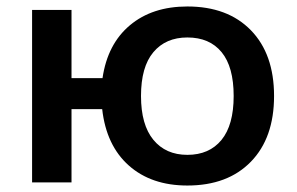

<svg xmlns="http://www.w3.org/2000/svg" viewBox="-20 -569 926 599"><path d="M564.5 9.8Q452.1 9.8 381.8 -52.7Q311.5 -115.2 298.8 -228.5H203.1V0H80.1V-538.1H203.1V-325.2H299.8Q315.4 -431.6 385.3 -490.2Q455.1 -548.8 564.5 -548.8Q690.4 -548.8 762.7 -474.6Q835 -400.4 835 -269.5Q835 -138.7 762.7 -64.5Q690.4 9.8 564.5 9.8ZM419.9 -269.5Q419.9 -179.7 458.5 -132.8Q497.1 -85.9 564.5 -85.9Q632.8 -85.9 670.9 -132.3Q709 -178.7 709 -269.5Q709 -360.4 671.4 -406.2Q633.8 -452.1 564.5 -452.1Q497.1 -452.1 458.5 -406.2Q419.9 -360.4 419.9 -269.5Z"/></svg>

Font: Min Sans SemiBold
Style: Regular
Weight: 600
Designer: Jinseong-Kim, NotoSansCJK, Nunito
Foundry: Jinseong-Kim
Version: Version 1.400;Glyphs 3.1.2 (3151)